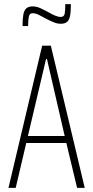

<svg xmlns="http://www.w3.org/2000/svg" viewBox="-20 -909 451 929"><path d="M21 0 184 -688H226L390 0H353L301 -217H107L56 0ZM115 -251H293L207 -624H203ZM89 -783Q89 -818 93 -839Q97 -860 108 -869Q119 -878 137 -878Q156 -878 173 -870.5Q190 -863 214 -850Q231 -840 246.5 -833.5Q262 -827 274 -827Q290 -827 293 -843Q296 -859 296 -889H323Q323 -853 319 -832.5Q315 -812 304.5 -803Q294 -794 274 -794Q258 -794 241.5 -800.5Q225 -807 202 -819Q182 -830 167 -837.5Q152 -845 137 -845Q123 -845 119.5 -828.5Q116 -812 116 -783Z"/></svg>

Font: Saira ExtraCondensed Thin
Style: Regular
Weight: 250
Width: 2
Designer: Hector Gatti with collaboration of the Omnibus-Type team
Foundry: Omnibus-Type
Version: Version 1.101